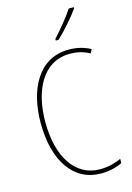

<svg xmlns="http://www.w3.org/2000/svg" viewBox="-141 -1021 757 1100"><g transform="rotate(-15 237.5 -470.5)"><path d="M412 -944V-951H382C349 -901 308 -852 263 -803V-793H279C322 -832 378 -896 412 -944ZM321 -699C356 -699 397 -693 437 -670L449 -693C408 -714 367 -724 321 -724C139 -724 57 -554 57 -359C57 -133 155 10 318 10C368 10 413 -2 444 -18V-43C416 -30 373 -15 318 -15C169 -15 84 -154 84 -358C84 -537 156 -699 321 -699Z"/></g></svg>

Font: Noto Sans Sinhala Condensed Thin
Style: Regular
Weight: 100
Width: 3
Designer: Jelle Bosma - Monotype Design Team
Foundry: Monotype Imaging Inc.
Version: Version 2.006